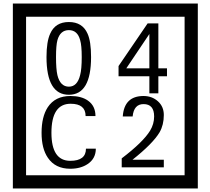

<svg xmlns="http://www.w3.org/2000/svg" viewBox="-20 -980 1195 1090"><path d="M1103 90H53V-960H1103ZM1028 15V-885H128V15ZM497 -656Q497 -442 371 -442Q244 -442 244 -656Q244 -744 265 -789Q294 -855 371 -855Q448 -855 477 -789Q497 -745 497 -656ZM444 -656Q444 -723 435 -752Q420 -809 371 -809Q322 -809 306 -752Q298 -723 298 -656Q298 -587 306 -553Q322 -488 371 -488Q419 -488 435 -554Q444 -587 444 -656ZM928 -547H879V-450H828V-547H653V-605L818 -847H879V-592H928ZM828 -592V-787L697 -592ZM524 -136Q524 -80 478 -49Q438 -22 379 -22Q294 -22 252 -84Q216 -136 216 -226Q216 -317 251 -371Q293 -435 380 -435Q442 -435 479 -409Q522 -379 522 -321H466Q466 -391 381 -391Q272 -391 272 -226Q272 -67 379 -67Q468 -67 468 -136ZM910 -30H671V-81Q792 -173 832 -238Q855 -276 855 -319Q855 -389 795 -389Q740 -389 733 -319H677Q685 -435 795 -435Q843 -435 876.5 -405Q910 -375 910 -327Q910 -271 886 -229Q848 -165 732 -73H910Z"/></svg>

Font: Unicode BMP Fallback SIL
Style: Regular
Weight: 400
Foundry: NRSI, SIL International
Version: Version 5.1 Based on Unicode 5.1